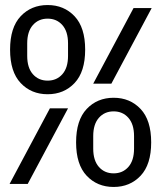

<svg xmlns="http://www.w3.org/2000/svg" viewBox="-20 -730 640 762"><path d="M169 -356Q104 -356 62 -400.5Q20 -445 20 -533Q20 -621 62 -665.5Q104 -710 169 -710Q234 -710 276 -665.5Q318 -621 318 -533Q318 -445 276 -400.5Q234 -356 169 -356ZM510 -698H582L422 -398H350ZM169 -410Q205 -410 227.5 -435.5Q250 -461 250 -508V-558Q250 -605 227.5 -630.5Q205 -656 169 -656Q133 -656 110.5 -630.5Q88 -605 88 -558V-508Q88 -461 110.5 -435.5Q133 -410 169 -410ZM431 12Q366 12 324 -32.5Q282 -77 282 -165Q282 -253 324 -297.5Q366 -342 431 -342Q496 -342 538 -297.5Q580 -253 580 -165Q580 -77 538 -32.5Q496 12 431 12ZM178 -300H250L90 0H18ZM431 -42Q467 -42 489.5 -67.5Q512 -93 512 -140V-190Q512 -237 489.5 -262.5Q467 -288 431 -288Q395 -288 372.5 -262.5Q350 -237 350 -190V-140Q350 -93 372.5 -67.5Q395 -42 431 -42Z"/></svg>

Font: Lilex Nerd Font
Style: Regular
Weight: 400
Designer: Mike Abbink, Paul van der Laan, Pieter van Rosmalen, Mikhael Khrustik
Foundry: Mikhael Khrustik
Version: Version 2.400; ttfautohint (v1.8.4.7-5d5b);Nerd Fonts 3.3.0